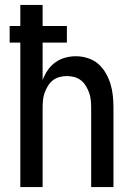

<svg xmlns="http://www.w3.org/2000/svg" viewBox="-20 -755 540 775"><path d="M62 0V-583H19V-650H62V-735H152V-650H250V-583H152V-432Q160 -453 172.5 -471.5Q185 -490 203 -503Q221 -516 242.5 -522Q264 -528 286 -528Q310 -528 334 -520.5Q358 -513 376 -497.5Q394 -482 406.5 -460.5Q419 -439 426 -416Q433 -393 435.5 -368.5Q438 -344 438 -320V0H348V-320Q348 -335 346.5 -350.5Q345 -366 340 -380Q335 -394 327 -407.5Q319 -421 307 -430.5Q295 -440 280 -444Q265 -448 250 -448Q235 -448 220 -444Q205 -440 193 -430.5Q181 -421 173 -407.5Q165 -394 160 -380Q155 -366 153.5 -350.5Q152 -335 152 -320V0Z"/></svg>

Font: Iosevka SS04 Medium
Style: Regular
Weight: 500
Monospace: yes
Designer: Belleve Invis
Foundry: Belleve Invis
Version: Version 19.0.0; ttfautohint (v1.8.4)